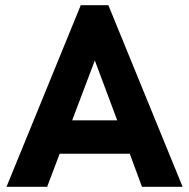

<svg xmlns="http://www.w3.org/2000/svg" viewBox="-20 -717 726 737"><path d="M290 -697H396L681 0H525L478 -127H209L161 0H5ZM430 -255 344 -485 257 -255Z"/></svg>

Font: Hanken Grotesk ExtraBold
Style: Regular
Weight: 800
Designer: Alfredo Marco Pradil
Foundry: Hanken Design Co.
Version: Version 3.014